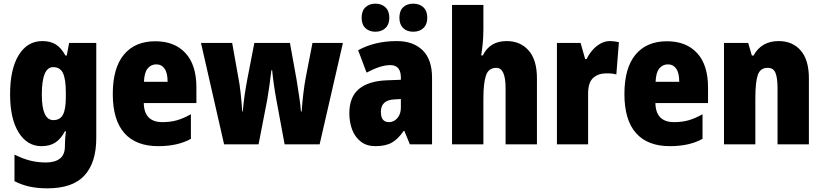

<svg xmlns="http://www.w3.org/2000/svg" viewBox="-20 -787 4484 1047"><path d="M211 -563Q255 -563 284.5 -544.5Q314 -526 337 -484H344L357 -553H505V-34Q505 99 441 169.5Q377 240 238 240Q184 240 141 230.5Q98 221 59 201V56Q105 79 145.5 89Q186 99 231 99Q279 99 306.5 78Q334 57 334 10V3Q334 -12 335.5 -33Q337 -54 340 -71H334Q313 -31 283 -10.5Q253 10 206 10Q128 10 81.5 -65Q35 -140 35 -273Q35 -410 82 -486.5Q129 -563 211 -563ZM270 -421Q208 -421 208 -271Q208 -132 271 -132Q308 -132 323.5 -162Q339 -192 339 -256V-283Q339 -355 323.5 -388Q308 -421 270 -421Z M827 -562Q932 -562 991.5 -497.5Q1051 -433 1051 -310V-225H764Q766 -121 866 -121Q909 -121 944.5 -131Q980 -141 1021 -164V-30Q950 10 843 10Q721 10 658 -61.5Q595 -133 595 -274Q595 -416 655.5 -489Q716 -562 827 -562ZM832 -436Q804 -436 785.5 -414Q767 -392 765 -341H894Q894 -389 877.5 -412.5Q861 -436 832 -436Z M1487 -243Q1480 -280 1473.5 -326Q1467 -372 1464 -404H1460Q1456 -368 1449.5 -322Q1443 -276 1437 -242L1390 0H1202L1076 -553H1246L1279 -368Q1287 -329 1292.5 -277Q1298 -225 1301 -179H1304Q1307 -219 1314 -267.5Q1321 -316 1329 -357L1367 -553H1561L1597 -354Q1604 -308 1611.5 -260.5Q1619 -213 1621 -179H1625Q1628 -224 1634 -275.5Q1640 -327 1648 -368L1684 -553H1850L1723 0H1532Z M2144 -563Q2233 -563 2284.5 -513Q2336 -463 2336 -363V0H2215L2185 -73H2181Q2152 -30 2118 -10Q2084 10 2027 10Q1980 10 1948.5 -14Q1917 -38 1901 -78.5Q1885 -119 1885 -169Q1885 -258 1937 -301.5Q1989 -345 2088 -349L2166 -352V-364Q2166 -432 2108 -432Q2056 -432 1979 -391L1933 -513Q1976 -537 2029 -550Q2082 -563 2144 -563ZM2132 -245Q2057 -242 2057 -177Q2057 -121 2101 -121Q2128 -121 2147 -143Q2166 -165 2166 -200V-247ZM1952 -690Q1952 -728 1973 -747.5Q1994 -767 2027 -767Q2061 -767 2082 -747Q2103 -727 2103 -690Q2103 -654 2082 -634Q2061 -614 2027 -614Q1994 -614 1973 -633.5Q1952 -653 1952 -690ZM2158 -690Q2158 -728 2178.5 -747.5Q2199 -767 2233 -767Q2268 -767 2289 -747Q2310 -727 2310 -690Q2310 -654 2289 -634Q2268 -614 2233 -614Q2199 -614 2178.5 -634Q2158 -654 2158 -690Z M2616 -630Q2616 -588 2612.5 -551.5Q2609 -515 2604 -485H2613Q2651 -563 2743 -563Q2818 -563 2863 -511.5Q2908 -460 2908 -360V0H2737V-306Q2737 -417 2687 -417Q2644 -417 2630 -375.5Q2616 -334 2616 -250V0H2445V-760H2616Z M3306 -563Q3330 -563 3355 -557L3341 -381Q3331 -384 3318.5 -385.5Q3306 -387 3287 -387Q3242 -387 3214.5 -362Q3187 -337 3187 -276V0H3017V-553H3146L3171 -465H3179Q3190 -489 3209 -511.5Q3228 -534 3253 -548.5Q3278 -563 3306 -563Z M3617 -562Q3722 -562 3781.5 -497.5Q3841 -433 3841 -310V-225H3554Q3556 -121 3656 -121Q3699 -121 3734.5 -131Q3770 -141 3811 -164V-30Q3740 10 3633 10Q3511 10 3448 -61.5Q3385 -133 3385 -274Q3385 -416 3445.5 -489Q3506 -562 3617 -562ZM3622 -436Q3594 -436 3575.5 -414Q3557 -392 3555 -341H3684Q3684 -389 3667.5 -412.5Q3651 -436 3622 -436Z M4226 -563Q4302 -563 4346.5 -511.5Q4391 -460 4391 -360V0H4220V-306Q4220 -361 4209 -389Q4198 -417 4166 -417Q4126 -417 4112.5 -378.5Q4099 -340 4099 -250V0H3928V-553H4060L4080 -484H4089Q4132 -563 4226 -563Z"/></svg>

Font: Noto Sans Khmer UI Condensed Black
Style: Regular
Weight: 900
Width: 3
Designer: Danh Hong and the Monotype Design Team
Foundry: Monotype Imaging Inc.
Version: Version 2.002; ttfautohint (v1.8.4.7-5d5b)